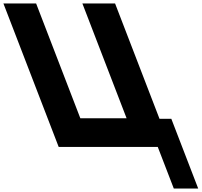

<svg xmlns="http://www.w3.org/2000/svg" viewBox="-270 -845 1160 1104"><path d="M457.9 -165H191.9L-62.3 -825H-250.3L67.5 0H637.2L729.4 239.2H869.7L715.1 -162H647.1L391.7 -825H203.7Z"/></svg>

Font: Hussar
Style: BdOpOblFour
Weight: 700
Foundry: Cannot Into Space Fonts
Version: Version 2.00